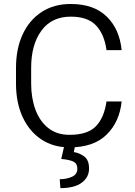

<svg xmlns="http://www.w3.org/2000/svg" viewBox="-20 -741 690 978"><path d="M522.5 -224.1H599.6Q588.9 -119.6 522.7 -54.9Q456.5 9.8 334 9.8Q252 9.8 190.7 -30.8Q129.4 -71.3 95.5 -144.5Q61.5 -217.8 61.5 -315.4V-395Q61.5 -493.2 95.7 -566.4Q129.9 -639.6 192.4 -680.2Q254.9 -720.7 340.3 -720.7Q457.5 -720.7 523.2 -657Q588.9 -593.3 599.6 -485.8H522.5Q511.7 -565.9 469.5 -611.1Q427.2 -656.2 340.3 -656.2Q243.2 -656.2 190.9 -584.7Q138.7 -513.2 138.7 -396V-315.4Q138.7 -241.7 160.6 -182.4Q182.6 -123 226.1 -88.6Q269.5 -54.2 334 -54.2Q426.3 -54.2 468.5 -97.9Q510.7 -141.6 522.5 -224.1ZM306.6 4.9H361.8L356 33.7Q385.3 38.1 409.4 56.2Q433.6 74.2 433.6 117.7Q433.6 162.1 396.2 189.7Q358.9 217.3 287.6 217.3L284.2 171.9Q319.3 171.9 346.7 159.4Q374 147 374 118.7Q374 92.3 354 82.3Q334 72.3 292 68.8Z"/></svg>

Font: Vazirmatn UI FD Light
Style: Regular
Weight: 300
Designer: Saber Rastikerdar
Foundry: Saber Rastikerdar
Version: Version 33.003